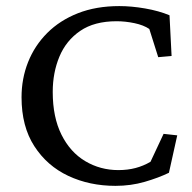

<svg xmlns="http://www.w3.org/2000/svg" viewBox="-20 -602 630 631"><path d="M359.4 8.8Q274.4 8.8 204.6 -23.9Q134.8 -56.6 92.8 -121.6Q50.8 -186.5 50.8 -282.2Q50.8 -343.8 72.3 -397.9Q93.8 -452.1 135.3 -493.7Q176.8 -535.2 236.3 -558.6Q295.9 -582 372.1 -582Q412.1 -582 457 -574.2Q502 -566.4 537.1 -551.8L543.9 -418L500 -414.1L470.7 -506.8Q452.1 -519.5 421.9 -525.9Q391.6 -532.2 363.3 -532.2Q290 -532.2 243.7 -500.5Q197.3 -468.8 175.3 -416Q153.3 -363.3 153.3 -299.8Q153.3 -216.8 182.1 -159.2Q210.9 -101.6 260.3 -72.3Q309.6 -43 369.1 -43Q399.4 -43 425.3 -49.8Q451.2 -56.6 474.6 -70.3L517.6 -162.1L562.5 -157.2L535.2 -34.2Q501 -17.6 455.6 -4.4Q410.2 8.8 359.4 8.8Z"/></svg>

Font: Crimson Pro ExtraLight
Style: Regular
Weight: 400
Version: Version 1.002